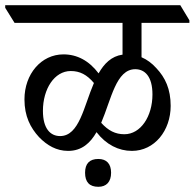

<svg xmlns="http://www.w3.org/2000/svg" viewBox="-59 -643 748 738"><path d="M203 -63C255 -63 288 -93 312 -135C349 -87 397 -63 448 -63C535 -63 597 -141 597 -236C597 -301 576 -345 542 -381C525 -400 506 -414 485 -423V-555H669V-565L634 -623H-39V-613L-3 -555H412V-433C369 -427 341 -398 320 -361C283 -410 237 -434 185 -434C99 -434 35 -358 35 -261C35 -196 58 -152 91 -116C122 -84 158 -63 203 -63ZM461 -377C497 -377 527 -350 527 -280C527 -196 482 -127 419 -127C384 -127 357 -141 330 -171C369 -262 387 -377 461 -377ZM106 -217C106 -301 150 -370 213 -370C248 -370 275 -356 302 -324C263 -234 246 -120 172 -120C135 -120 106 -148 106 -217ZM319 75C350 75 368 56 368 21C368 -13 351 -32 319 -32C285 -32 268 -14 268 21C268 57 285 75 319 75Z"/></svg>

Font: Noto Serif Devanagari SemiCondensed
Style: Regular
Weight: 400
Width: 4
Designer: Universal Thirst, Indian Type Foundry and the Monotype Design Team
Foundry: Monotype Imaging Inc.
Version: Version 2.004